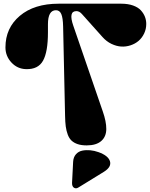

<svg xmlns="http://www.w3.org/2000/svg" viewBox="-20 -780 820 1050"><path d="M380.9 -639.2 542 -170.9Q561.5 -115.7 561.3 -74.2Q561 -32.7 533.7 -8.8Q506.3 15.1 454.1 15.1Q425.3 15.1 405 8.3Q384.8 1.5 371.6 -10.7Q358.4 -22.9 350.6 -43.7Q342.8 -64.5 339.6 -88.4Q336.4 -112.3 335.9 -146L325.2 -634.8Q324.2 -682.1 315.2 -703.1Q306.2 -724.1 286.1 -724.1Q242.2 -724.1 242.2 -647V-603Q242.2 -496.1 215.3 -448Q188.5 -399.9 122.1 -401.9Q74.7 -403.3 42.2 -438.5Q9.8 -473.6 9.8 -521Q9.8 -627 88.4 -693.4Q167 -759.8 300.8 -759.8H643.1Q680.2 -759.8 708 -749.8Q735.8 -739.7 750.7 -723.1Q765.6 -706.5 772.7 -688Q779.8 -669.4 779.8 -648.9Q779.8 -621.1 768.3 -596.9Q756.8 -572.8 738 -556.6Q719.2 -540.5 694.1 -532.2Q668.9 -523.9 643.1 -525.4Q617.2 -526.9 589.6 -540Q562 -553.2 540 -578.1L428.2 -703.1Q414.1 -719.2 397.9 -719.2Q353 -719.2 380.9 -639.2ZM374 220.2 379.9 105Q381.3 79.6 395 64Q408.7 48.3 429.4 43.9Q450.2 39.6 473.1 41.7Q496.1 43.9 518.1 51.8Q571.8 70.8 581.3 101.8Q590.8 132.8 548.8 159.2L409.2 245.1Q395.5 253.9 384.5 246.6Q373.5 239.3 374 220.2Z"/></svg>

Font: Pilowlava
Style: Regular
Weight: 400
Designer: Anton Moglia, Jérémy Landes, Maksym Kobuzan (Cyrillic), Velvetyne Type Foundry
Foundry: Anton Moglia, Jérémy Landes, Velvetyne Type Foundry
Version: Version 1.001;hotconv 1.0.109;makeotfexe 2.5.65596